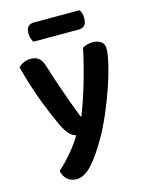

<svg xmlns="http://www.w3.org/2000/svg" viewBox="-126 -741 773 1008"><g transform="rotate(-15 260.5 -237.5)"><path d="M148 -114Q124 -164 91 -249Q58 -334 25 -455Q35 -467 53 -475.5Q71 -484 92 -484Q118 -484 134.5 -472Q151 -460 161 -429Q208 -278 268 -123H272Q285 -156 299.5 -198Q314 -240 327.5 -286Q341 -332 353 -379Q365 -426 374 -470Q386 -476 399.5 -480Q413 -484 428 -484Q454 -484 473 -472Q492 -460 492 -433Q492 -403 479 -348.5Q466 -294 444.5 -231.5Q423 -169 396 -105.5Q369 -42 342 6Q290 98 247.5 143.5Q205 189 164 189Q132 189 112.5 170.5Q93 152 88 124Q104 110 122 91.5Q140 73 158 52Q176 31 192 9Q208 -13 220 -34Q211 -37 202.5 -41.5Q194 -46 185.5 -55Q177 -64 167.5 -78Q158 -92 148 -114ZM130 -567Q125 -575 120.5 -587.5Q116 -600 116 -614Q116 -642 128 -653Q140 -664 160 -664H407Q420 -646 420 -617Q420 -590 408.5 -578.5Q397 -567 377 -567Z"/></g></svg>

Font: Baloo Da 2 SemiBold
Style: Regular
Weight: 600
Designer: Noopur Datye, Sulekha Rajkumar and Ek Type
Foundry: Ek Type
Version: Version 1.640;hotconv 1.0.111;makeotfexe 2.5.65597; ttfautoh